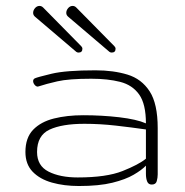

<svg xmlns="http://www.w3.org/2000/svg" viewBox="-20 -620 622 645"><path d="M245.1 4.9Q195.3 4.9 154.5 -6.6Q113.8 -18.1 89.6 -43.2Q65.4 -68.4 65.4 -109.4Q65.4 -157.2 91.3 -184.1Q117.2 -210.9 161.1 -221.9Q205.1 -232.9 259.8 -232.9Q322.3 -232.9 380.6 -226.1Q439 -219.2 470.2 -205.6Q470.2 -270.5 447.5 -302.5Q424.8 -334.5 383.5 -345Q342.3 -355.5 286.6 -355.5Q210.4 -355.5 172.4 -346.7Q134.3 -337.9 110.8 -330.1Q107.9 -329.1 106.9 -329.1Q101.1 -329.1 96.2 -335.2Q91.3 -341.3 91.3 -347.7Q91.3 -354 97.2 -356.9Q105.5 -360.8 153.3 -372.3Q201.2 -383.8 300.8 -383.8Q360.8 -383.8 408.2 -369.4Q455.6 -355 482.7 -313.2Q509.8 -271.5 509.8 -189.5V-34.2Q509.8 -22.9 506.6 -11.5Q503.4 0 489.7 0Q478.5 0 474.4 -10.3Q470.2 -20.5 470.2 -36.1V-63.5Q456.1 -48.8 429 -33Q401.9 -17.1 357.4 -6.1Q313 4.9 245.1 4.9ZM241.2 -23.9Q337.4 -23.9 391.6 -45.4Q445.8 -66.9 470.2 -86.9V-185.1Q422.9 -191.9 369.4 -198Q315.9 -204.1 263.7 -204.1Q188.5 -204.1 146.5 -184.6Q104.5 -165 104.5 -109.4Q104.5 -63 143.1 -43.5Q181.6 -23.9 241.2 -23.9ZM355 -443.4Q351.1 -443.4 347.7 -445.8L210 -563Q202.6 -568.8 202.6 -576.7Q202.6 -585.4 209 -592.8Q215.3 -600.1 224.1 -600.1Q231 -600.1 236.3 -594.7L364.3 -464.8Q368.2 -460.9 368.2 -456.1Q368.2 -443.4 355 -443.4ZM243.7 -443.4Q239.7 -443.4 236.3 -445.8L98.6 -563Q91.3 -568.8 91.3 -576.7Q91.3 -585.4 97.7 -592.8Q104 -600.1 112.8 -600.1Q119.6 -600.1 125 -594.7L252.9 -464.8Q256.8 -460.9 256.8 -456.1Q256.8 -443.4 243.7 -443.4Z"/></svg>

Font: Gruppo
Style: Regular
Weight: 400
Designer: Vernon Adams
Foundry: Vernon Adams
Version: Version 1.001; ttfautohint (v1.8.4.7-5d5b);gftools[0.9.28]